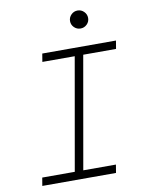

<svg xmlns="http://www.w3.org/2000/svg" viewBox="-96 -953 777 1021"><g transform="rotate(-10 293.0 -443.0)"><path d="M48.3 0 55.7 -43.9H231.4L337.9 -649.4H163.1L170.4 -693.4H568.4L561 -649.4H383.8L277.3 -43.9H453.6L446.3 0ZM394.5 -789.1Q374.5 -789.1 360.1 -803.2Q345.7 -817.4 345.7 -837.4Q345.7 -857.4 360.1 -871.8Q374.5 -886.2 394.5 -886.2Q414.6 -886.2 429 -871.8Q443.4 -857.4 443.4 -837.4Q443.4 -817.4 429 -803.2Q414.6 -789.1 394.5 -789.1Z"/></g></svg>

Font: Cascadia Code ExtraLight
Style: Italic
Weight: 200
Italic angle: -10°
Monospace: yes
Designer: Aaron Bell
Foundry: Saja Typeworks
Version: Version 2404.023; ttfautohint (v1.8.4)